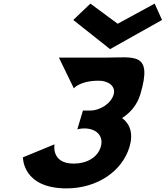

<svg xmlns="http://www.w3.org/2000/svg" viewBox="-20 -1048 920 1067"><path d="M390.4 -557C390.4 -557 422.6 -599.5 529.6 -599.5C584.1 -599.5 624.8 -567.2 611.4 -522.2C596.1 -471.2 534.5 -433.8 483.1 -433.8H440.9L409.7 -329.2C409.7 -329.2 427.6 -334.3 448.2 -334.3C516.1 -334.3 557.9 -291.8 539.8 -231.5C522 -172 460.7 -138.8 389.7 -138.8C262.2 -138.8 282.9 -245.9 282.9 -245.9L107.5 -173.7C107.5 -173.7 103.5 -1.1 349.6 -1.1C521.1 -1.1 659.5 -97.2 699.6 -231.5C721.8 -305.4 702.9 -359 658.4 -392.1C705.6 -421.9 742.6 -466.1 759.9 -523.9C830.8 -761 724 -727.9 570 -727.9H307.3ZM880.4 -937 839.6 -1028 633.9 -916 482.4 -1028 387.2 -937 591.7 -775Z"/></svg>

Font: Hussar
Style: BdSuprExtOblThree
Weight: 700
Foundry: Cannot Into Space Fonts
Version: Version 2.00